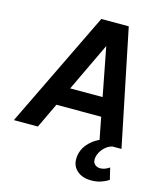

<svg xmlns="http://www.w3.org/2000/svg" viewBox="-166 -848 1017 1189"><g transform="rotate(15 342.5 -254.0)"><path d="M-27 0 334 -745H510L663 0H521L490 -160H203L127 0ZM259 -280H467L407 -591ZM532 237Q475 237 441.5 208Q408 179 408 134Q408 70 456.5 22.5Q505 -25 583 -39H612L606 0Q583 5 563 21.5Q543 38 531 61Q519 84 519 107Q519 127 533 138.5Q547 150 565 150Q595 150 625 129L643 204Q620 219 592.5 228Q565 237 532 237Z"/></g></svg>

Font: Plus Jakarta Sans
Style: Bold Italic
Weight: 700
Italic angle: -8°
Designer: Gumpita Rahayu
Foundry: Tokotype
Version: Version 2.071; ttfautohint (v1.8.4.7-5d5b);gftools[0.9.29]